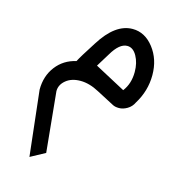

<svg xmlns="http://www.w3.org/2000/svg" viewBox="-105 -474 869 903"><g transform="rotate(15 330.0 -22.5)"><path d="M492.7 -182.6Q492.7 -227.1 474.4 -259.8Q456.1 -292.5 427.7 -292.5Q389.6 -292.5 353.5 -231Q335 -199.7 313.5 -166L462.4 -86.4Q492.7 -126 492.7 -182.6ZM431.6 -376Q491.7 -376 534.2 -321.3Q576.7 -266.6 576.7 -189.7Q576.7 -112.8 535.2 -45.9Q524.9 -23.9 504.6 -12Q484.4 0 464.6 0Q444.8 0 433.1 -6.8L349.1 -50.8Q301.3 -76.7 257.8 -76.7Q214.4 -76.7 187.3 -54.4Q160.2 -32.2 160.2 -1L189 292.5L117.7 331.1L82 12.7Q82 -53.7 118.4 -101.1Q154.8 -148.4 214.8 -161.6Q226.6 -185.1 276.9 -263.2Q347.2 -376 431.6 -376Z"/></g></svg>

Font: GanjNamehSans
Style: Regular
Weight: 400
Designer: Mohammad Saleh Souzanchi
Foundry: http://font-store.ir
Version: Version:0.0.4;RFB:1.2.5;Building:2016-12-11 09:43:53.670092